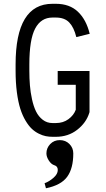

<svg xmlns="http://www.w3.org/2000/svg" viewBox="-20 -716 565 1022"><path d="M224.6 286.1 217.3 259.3Q241.7 250.5 264.6 230.5Q287.6 210.4 287.6 189Q287.6 168.9 269.5 163.6Q252.9 158.7 240 138.7Q227.1 118.7 227.1 100.6Q227.1 71.8 247.3 50.8Q267.6 29.8 298.3 29.8Q329.1 29.8 349.6 50.5Q370.1 71.3 370.1 100.6Q370.1 180.7 337.4 225.3Q304.7 270 224.6 286.1ZM277.3 -622.6H259.3Q198.2 -622.6 167.2 -564Q136.2 -505.4 136.2 -372.6V-339.8Q136.2 -298.3 139.2 -262Q142.1 -225.6 150.4 -187.5Q158.7 -149.4 171.9 -122.6Q185.1 -95.7 207.5 -78.4Q230 -61 259.8 -61H277.3Q316.4 -61 344.5 -81.8Q372.6 -102.5 383.3 -131.8V-264.6H287.1V-337.9H456.5V-119.6L455.1 -114.7Q438.5 -62 390.6 -24.9Q342.8 12.2 277.3 12.2H259.8Q241.2 12.2 223.9 8.8Q206.5 5.4 186.3 -4.6Q166 -14.6 149.2 -30.5Q132.3 -46.4 116 -73.7Q99.6 -101.1 88.1 -137Q76.7 -172.9 69.8 -224.9Q63 -276.9 63 -339.8V-372.6Q63 -695.8 259.3 -695.8H277.3Q350.1 -695.8 394.5 -653.8Q439 -611.8 457.5 -536.1L386.2 -518.6Q373.5 -570.3 348.6 -596.4Q323.7 -622.6 277.3 -622.6Z"/></svg>

Font: Anka/Coder Condensed
Style: Regular
Weight: 400
Width: 4
Monospace: yes
Version: Version 1.100